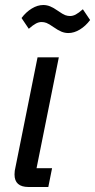

<svg xmlns="http://www.w3.org/2000/svg" viewBox="-20 -747 380 767"><path d="M94 0Q38 0 38 -50Q38 -58 39 -65Q40 -72 42 -80L130 -518H215L126 -75H188L173 0ZM253 -615Q239 -615 225.5 -620.5Q212 -626 195 -638Q175 -652 165.5 -655.5Q156 -659 146 -659Q135 -659 123.5 -653Q112 -647 95 -632L66 -675Q84 -699 107 -713Q130 -727 153 -727Q167 -727 180.5 -721.5Q194 -716 211 -704Q231 -690 240.5 -686.5Q250 -683 260 -683Q271 -683 282.5 -689Q294 -695 311 -710L340 -667Q322 -643 299 -629Q276 -615 253 -615Z"/></svg>

Font: IBM Plex Sans Condensed Text
Style: Italic
Weight: 450
Width: 3
Italic angle: -11°
Designer: Mike Abbink, Paul van der Laan, Pieter van Rosmalen
Foundry: Bold Monday
Version: Version 1.1